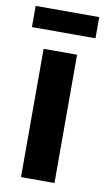

<svg xmlns="http://www.w3.org/2000/svg" viewBox="-77 -683 397 723"><g transform="rotate(10 121.5 -322.0)"><path d="M57 0V-490.5H185V0ZM-0.5 -563.5V-644.5H242.5V-563.5Z"/></g></svg>

Font: Anek Latin SemiBold
Style: Regular
Weight: 600
Designer: Yesha Goshar
Foundry: Ek Type
Version: Version 1.003